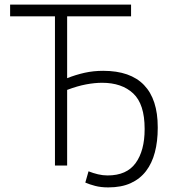

<svg xmlns="http://www.w3.org/2000/svg" viewBox="-20 -720 763 835"><path d="M24 -700H550V-649H272V-380Q310 -395 348 -403.5Q386 -412 429 -412Q547 -412 606.5 -350Q666 -288 666 -167V-163Q666 -105 653.5 -57.5Q641 -10 615 24Q589 58 548.5 76.5Q508 95 451 95Q419 95 394 88.5Q369 82 351 74L365 25Q385 33 406 38Q427 43 448 43Q531 43 570 -11Q609 -65 609 -158V-160Q609 -267 559.5 -313.5Q510 -360 424 -360Q392 -360 354.5 -353Q317 -346 272 -329V0H219V-649H24Z"/></svg>

Font: Tilda Sans Light
Style: Regular
Weight: 300
Designer: ParaType Ltd
Foundry: ParaType Ltd
Version: Version 1.009